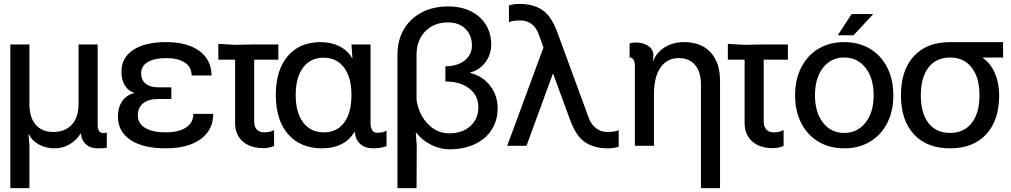

<svg xmlns="http://www.w3.org/2000/svg" viewBox="-20 -748 5186 985"><path d="M33 -520H131V-213Q131 -146 163 -108.5Q195 -71 253 -71Q314 -71 348.5 -108.5Q383 -146 383 -214V-520H481V-104Q481 -86 489 -75.5Q497 -65 510 -65Q523 -65 528 -69V9Q520 13 481 13Q444 13 421.5 -7Q399 -27 395 -62H393Q371 -27 336 -7Q301 13 259 13Q216 13 180 -6.5Q144 -26 128 -59H126L131 -5V217H33Z M829 -69Q897 -69 934.5 -94Q972 -119 972 -164H1074Q1074 -81 1009 -34Q944 13 829 13Q714 13 649.5 -30Q585 -73 585 -150Q585 -197 607 -229Q629 -261 668 -270V-272Q637 -282 620 -310.5Q603 -339 603 -380Q603 -452 663.5 -492Q724 -532 832 -532Q941 -532 1003 -486.5Q1065 -441 1065 -361H963Q963 -403 928.5 -426.5Q894 -450 832 -450Q772 -450 738 -429.5Q704 -409 704 -372Q704 -338 727 -319Q750 -300 791 -300H859V-240H791Q742 -240 714.5 -218Q687 -196 687 -156Q687 -115 724.5 -92Q762 -69 829 -69Z M1186 -442H1100V-523L1186 -518L1284 -520H1408V-442H1284V-124Q1284 -98 1297.5 -83.5Q1311 -69 1335 -69Q1367 -69 1386 -81V1Q1359 12 1332 12Q1264 12 1225 -22.5Q1186 -57 1186 -118Z M1395 -261Q1395 -388 1456 -460Q1517 -532 1625 -532Q1679 -532 1721.5 -510.5Q1764 -489 1786 -450H1788L1783 -520H1881V-116Q1881 -93 1889.5 -80Q1898 -67 1913 -67Q1947 -67 1963 -78V2Q1933 13 1895 13Q1853 13 1828 -9.5Q1803 -32 1800 -72H1798Q1777 -32 1733.5 -9.5Q1690 13 1633 13Q1521 13 1458 -59.5Q1395 -132 1395 -261ZM1642 -69Q1709 -69 1746 -119.5Q1783 -170 1783 -261Q1783 -351 1745 -401.5Q1707 -452 1640 -452Q1573 -452 1535 -401.5Q1497 -351 1497 -261Q1497 -170 1535.5 -119.5Q1574 -69 1642 -69Z M2019 217V-468Q2019 -541 2051.5 -597Q2084 -653 2143 -684Q2202 -715 2279 -715Q2345 -715 2395 -690.5Q2445 -666 2472.5 -621.5Q2500 -577 2500 -519Q2500 -469 2470.5 -429Q2441 -389 2392 -376V-374Q2456 -358 2494.5 -308Q2533 -258 2533 -192Q2533 -130 2502 -82Q2471 -34 2415 -8Q2359 18 2286 18Q2237 18 2190 -6Q2143 -30 2114 -69H2113L2118 1L2117 217ZM2284 -64Q2352 -64 2393 -101Q2434 -138 2434 -199Q2434 -258 2387.5 -294Q2341 -330 2265 -330V-408Q2326 -408 2363.5 -437.5Q2401 -467 2401 -514Q2401 -568 2367.5 -600.5Q2334 -633 2279 -633Q2206 -633 2161.5 -587Q2117 -541 2117 -467V-234Q2130 -158 2176 -111Q2222 -64 2284 -64Z M2582 0 2768 -504 2744 -571Q2732 -606 2707.5 -624.5Q2683 -643 2651 -643Q2608 -643 2591 -634V-720Q2613 -728 2644 -728Q2716 -728 2762.5 -696.5Q2809 -665 2839 -583L3000 -144Q3013 -109 3038 -90Q3063 -71 3094 -71Q3136 -71 3154 -80V5Q3130 13 3100 13Q3028 13 2981.5 -18.5Q2935 -50 2905 -132L2818 -369H2816L2681 0Z M3237 0V-411Q3237 -431 3230 -442Q3223 -453 3210 -453V-525Q3225 -530 3242 -530Q3278 -530 3305 -513Q3332 -496 3332 -463Q3332 -455 3331 -451L3329 -436H3331Q3350 -481 3392 -506.5Q3434 -532 3489 -532Q3577 -532 3625.5 -479.5Q3674 -427 3674 -333V217H3576V-315Q3576 -379 3546 -414.5Q3516 -450 3463 -450Q3402 -450 3368.5 -401.5Q3335 -353 3335 -265V0Z M3800 -442H3714V-523L3800 -518L3898 -520H4022V-442H3898V-124Q3898 -98 3911.5 -83.5Q3925 -69 3949 -69Q3981 -69 4000 -81V1Q3973 12 3946 12Q3878 12 3839 -22.5Q3800 -57 3800 -118Z M4563 -259Q4563 -178 4531.5 -116.5Q4500 -55 4443 -21Q4386 13 4311 13Q4236 13 4179 -21Q4122 -55 4090.5 -116.5Q4059 -178 4059 -259Q4059 -340 4090.5 -402Q4122 -464 4179 -498Q4236 -532 4311 -532Q4386 -532 4443 -498Q4500 -464 4531.5 -402Q4563 -340 4563 -259ZM4311 -66Q4379 -66 4420.5 -119Q4462 -172 4462 -259Q4462 -347 4420.5 -400Q4379 -453 4311 -453Q4243 -453 4202 -400Q4161 -347 4161 -259Q4161 -172 4202 -119Q4243 -66 4311 -66ZM4349 -676H4460L4359 -567H4278Z M5126 -532V-453H5022V-451Q5062 -423 5084 -372.5Q5106 -322 5106 -259Q5106 -131 5039.5 -59Q4973 13 4854 13Q4735 13 4668.5 -59Q4602 -131 4602 -259Q4602 -388 4668.5 -460Q4735 -532 4854 -532ZM4854 -66Q4925 -66 4965 -117Q5005 -168 5005 -259Q5005 -350 4965 -401.5Q4925 -453 4854 -453Q4783 -453 4743.5 -402Q4704 -351 4704 -259Q4704 -167 4743.5 -116.5Q4783 -66 4854 -66Z"/></svg>

Font: Non Bureau
Style: Regular
Weight: 400
Designer: Jona Saucedo
Foundry: Non Foundry
Version: Version 1.000; ttfautohint (v1.8.4)